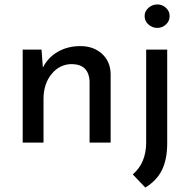

<svg xmlns="http://www.w3.org/2000/svg" viewBox="-20 -635 845 855"><path d="M472.7 -305.7V0H378.9V-274.4Q377 -309.6 357.9 -329.1Q338.9 -348.6 300.8 -349.6Q246.1 -349.6 210 -305.7Q173.8 -261.7 173.8 -194.3V0H81.1V-414.1H165L170.9 -334Q193.4 -378.9 237.3 -404.3Q281.2 -429.7 337.9 -429.7Q396.5 -429.7 434.1 -395.5Q471.7 -361.3 472.7 -305.7ZM571.3 141.6Q630.9 90.8 630.9 -1V-414.1H724.6V2.9Q724.6 74.2 701.2 122.1Q677.7 169.9 627 200.2ZM680.7 -615.2Q703.1 -615.2 719.2 -600.1Q735.4 -585 735.4 -563.5Q735.4 -541 718.8 -525.9Q702.1 -510.7 680.7 -510.7Q658.2 -510.7 641.1 -525.9Q624 -541 624 -563.5Q624 -585 641.1 -600.1Q658.2 -615.2 680.7 -615.2Z"/></svg>

Font: Josefin Sans CFJ
Style: Regular
Weight: 400
Designer: Santiago Orozco
Foundry: Typemade
Version: Version 2.000